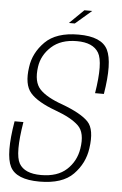

<svg xmlns="http://www.w3.org/2000/svg" viewBox="-56 -832 555 877"><g transform="rotate(5 222.0 -394.0)"><path d="M229.5 -729H256.5L331 -793H295ZM158.5 4.5Q263.5 4.5 313.2 -46.5Q363 -97.5 372.5 -166Q385.5 -254 352.5 -288.5Q319.5 -323 232.5 -355.5Q159.5 -381 128 -414.2Q96.5 -447.5 106.5 -517Q114 -571 157 -610.2Q200 -649.5 273.5 -649.5Q347.5 -649.5 373.5 -605.8Q399.5 -562 376.5 -420H417Q441 -565.5 412.8 -622.8Q384.5 -680 278.5 -680Q176 -680 125.2 -629Q74.5 -578 66 -512.5Q54 -432.5 86.5 -394.5Q119 -356.5 204 -325.5Q277 -299 310.2 -267Q343.5 -235 331.5 -161Q322 -103 280 -64.5Q238 -26 163 -26Q87.5 -26 62.5 -69.2Q37.5 -112.5 62 -260H21.5Q-4.5 -106.5 23.8 -51Q52 4.5 158.5 4.5Z"/></g></svg>

Font: Anybody SemiCondensed ExtraLight
Style: Italic
Weight: 250
Width: 4
Italic angle: -10°
Version: Version 1.113;gftools[0.9.25]